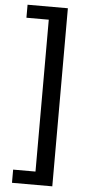

<svg xmlns="http://www.w3.org/2000/svg" viewBox="-63 -836 494 1044"><g transform="rotate(5 183.5 -314.0)"><path d="M44 172V100H166V-729H44V-800H264V172Z"/></g></svg>

Font: Noto Sans HK SemiBold
Style: Regular
Weight: 600
Version: Version 2.004-H2;hotconv 1.0.118;makeotfexe 2.5.65603